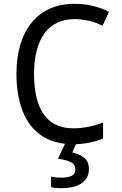

<svg xmlns="http://www.w3.org/2000/svg" viewBox="-20 -744 640 1004"><path d="M365 10Q260 10 194 -37Q128 -84 97 -166.5Q66 -249 66 -357Q66 -442 86 -509.5Q106 -577 145 -625Q184 -673 240 -698.5Q296 -724 369 -724Q421 -724 466.5 -713Q512 -702 550 -682L516 -609Q485 -626 445.5 -635Q406 -644 369 -644Q318 -644 278.5 -625Q239 -606 212.5 -569.5Q186 -533 172 -479.5Q158 -426 158 -357Q158 -269 179.5 -205Q201 -141 247 -107Q293 -73 367 -73Q401 -73 440.5 -80.5Q480 -88 519 -104V-19Q479 -4 442.5 3Q406 10 365 10ZM298 240Q282 240 268.5 238.5Q255 237 247 235V180Q256 182 271 183.5Q286 185 300 185Q335 185 354.5 175.5Q374 166 374 142Q374 116 350.5 104Q327 92 283 86L326 -5H384L358 53Q394 61 419.5 80.5Q445 100 445 141Q445 187 408 213.5Q371 240 298 240Z"/></svg>

Font: Noto Sans Mono
Style: Regular
Weight: 400
Designer: Monotype Design Team
Foundry: Monotype Imaging Inc.
Version: Version 2.014